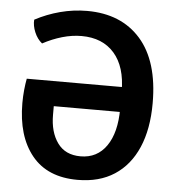

<svg xmlns="http://www.w3.org/2000/svg" viewBox="-51 -744 739 806"><g transform="rotate(5 318.0 -341.0)"><path d="M497.5 -391V-286H179V-249.5Q179 -177 211.8 -131.5Q244.5 -86 309 -86Q379 -86 418.2 -142.5Q457.5 -199 457.5 -299.5V-372.5Q457.5 -476.5 408 -533Q358.5 -589.5 270 -589.5Q230 -589.5 188.5 -577.5Q147 -565.5 107 -544Q86.5 -560.5 75 -588Q63.5 -615.5 65.5 -640.5Q115 -667 171 -681.8Q227 -696.5 284 -696.5Q428 -696.5 509.8 -603.8Q591.5 -511 591.5 -334.5Q591.5 -225.5 557.8 -147.5Q524 -69.5 460.2 -28Q396.5 13.5 305 13.5Q178 13.5 112.2 -67.5Q46.5 -148.5 46.5 -287.5Q46.5 -316 49.2 -343.2Q52 -370.5 56 -391Z"/></g></svg>

Font: Signika Negative Light SemiBold
Style: Regular
Weight: 600
Version: Version 2.001